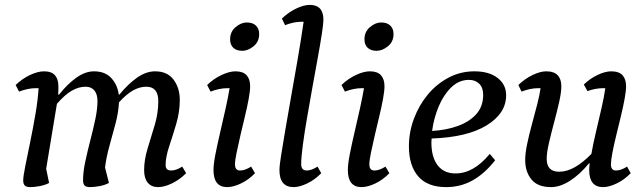

<svg xmlns="http://www.w3.org/2000/svg" viewBox="-20 -754 2638 786"><path d="M104 12Q87 12 81 5Q75 -2 75 -15Q75 -32 83.5 -74Q92 -116 103.5 -172Q115 -228 125 -286Q135 -344 138 -393Q132 -393 126 -393Q111 -393 93.5 -389.5Q76 -386 58 -379L44 -406Q71 -432 103 -447Q135 -462 160 -462Q191 -462 205 -446Q219 -430 219 -401Q219 -393 219 -384.5Q219 -376 218 -367H222Q256 -410 292.5 -436Q329 -462 365 -462Q410 -462 435.5 -434.5Q461 -407 466 -367H469Q504 -410 541 -436Q578 -462 615 -462Q665 -462 690.5 -428Q716 -394 716 -345Q716 -296 701.5 -247Q687 -198 672.5 -154.5Q658 -111 658 -78Q658 -56 681 -56Q701 -56 726 -72L742 -45Q715 -18 683.5 -3Q652 12 627 12Q600 12 585 -6Q570 -24 570 -57Q570 -100 584.5 -147Q599 -194 613.5 -242.5Q628 -291 628 -340Q628 -399 579 -399Q552 -399 525 -384Q498 -369 467 -335Q465 -294 453 -248.5Q441 -203 428 -156.5Q415 -110 410 -68L426 -5Q409 4 387 8Q365 12 349 12Q332 12 326 5Q320 -2 320 -15Q320 -50 329 -92Q338 -134 349.5 -178.5Q361 -223 370 -265Q379 -307 379 -341Q379 -368 366.5 -383.5Q354 -399 330 -399Q302 -399 273.5 -382.5Q245 -366 213 -329L169 -63L181 -5Q164 4 142 8Q120 12 104 12Z M910 12Q854 12 854 -58Q854 -82 862 -123Q870 -164 881.5 -213Q893 -262 903.5 -309.5Q914 -357 920 -393Q915 -393 910 -393Q895 -393 877.5 -389.5Q860 -386 842 -379L828 -406Q855 -432 887 -447Q919 -462 944 -462Q975 -462 989.5 -446Q1004 -430 1004 -401Q1004 -382 998 -349Q992 -316 982.5 -277Q973 -238 964 -199Q955 -160 948.5 -128.5Q942 -97 942 -81Q942 -56 963 -56Q983 -56 1008 -72L1024 -45Q998 -18 966.5 -3Q935 12 910 12ZM972 -546Q948 -546 935 -558.5Q922 -571 922 -593Q922 -624 944.5 -643Q967 -662 990 -662Q1015 -662 1028 -649Q1041 -636 1041 -615Q1041 -583 1018 -564.5Q995 -546 972 -546Z M1182 12Q1124 12 1124 -58Q1124 -76 1131 -119.5Q1138 -163 1148.5 -225Q1159 -287 1172 -360Q1185 -433 1198.5 -511Q1212 -589 1223 -665Q1219 -665 1214 -665Q1199 -665 1182 -661.5Q1165 -658 1147 -651L1134 -678Q1161 -704 1192.5 -719Q1224 -734 1248 -734Q1304 -734 1304 -673Q1304 -657 1297.5 -615Q1291 -573 1280.5 -515.5Q1270 -458 1258.5 -394Q1247 -330 1236.5 -269Q1226 -208 1219.5 -158.5Q1213 -109 1213 -82Q1213 -56 1236 -56Q1255 -56 1280 -72L1295 -45Q1269 -18 1237.5 -3Q1206 12 1182 12Z M1460 12Q1404 12 1404 -58Q1404 -82 1412 -123Q1420 -164 1431.5 -213Q1443 -262 1453.5 -309.5Q1464 -357 1470 -393Q1465 -393 1460 -393Q1445 -393 1427.5 -389.5Q1410 -386 1392 -379L1378 -406Q1405 -432 1437 -447Q1469 -462 1494 -462Q1525 -462 1539.5 -446Q1554 -430 1554 -401Q1554 -382 1548 -349Q1542 -316 1532.5 -277Q1523 -238 1514 -199Q1505 -160 1498.5 -128.5Q1492 -97 1492 -81Q1492 -56 1513 -56Q1533 -56 1558 -72L1574 -45Q1548 -18 1516.5 -3Q1485 12 1460 12ZM1522 -546Q1498 -546 1485 -558.5Q1472 -571 1472 -593Q1472 -624 1494.5 -643Q1517 -662 1540 -662Q1565 -662 1578 -649Q1591 -636 1591 -615Q1591 -583 1568 -564.5Q1545 -546 1522 -546Z M1807 12Q1730 12 1692 -32Q1654 -76 1654 -155Q1654 -213 1674.5 -268Q1695 -323 1731 -366.5Q1767 -410 1816 -436Q1865 -462 1922 -462Q1982 -462 2017 -435Q2052 -408 2052 -364Q2052 -290 1972.5 -241Q1893 -192 1747 -187Q1746 -179 1746 -171Q1746 -111 1771.5 -77.5Q1797 -44 1845 -44Q1919 -44 1985 -124L2007 -98Q1965 -44 1915.5 -16Q1866 12 1807 12ZM1900 -427Q1859 -427 1827.5 -396.5Q1796 -366 1776 -318.5Q1756 -271 1749 -218Q1806 -221 1853.5 -238Q1901 -255 1929.5 -286.5Q1958 -318 1958 -366Q1958 -395 1942 -411Q1926 -427 1900 -427Z M2236 12Q2181 12 2155.5 -19.5Q2130 -51 2130 -99Q2130 -126 2138 -164.5Q2146 -203 2157.5 -245Q2169 -287 2179 -326Q2189 -365 2193 -393Q2189 -393 2183 -393Q2167 -393 2150 -389.5Q2133 -386 2115 -379L2102 -406Q2129 -432 2160.5 -447Q2192 -462 2216 -462Q2248 -462 2263 -446Q2278 -430 2278 -401Q2278 -376 2269 -336Q2260 -296 2248 -251.5Q2236 -207 2227 -167.5Q2218 -128 2218 -104Q2218 -51 2269 -51Q2301 -51 2334 -70Q2367 -89 2401 -124Q2408 -164 2419.5 -213Q2431 -262 2442 -309.5Q2453 -357 2458 -393Q2454 -393 2448 -393Q2434 -393 2417.5 -390Q2401 -387 2385 -381L2370 -408Q2396 -433 2427 -447.5Q2458 -462 2482 -462Q2514 -462 2528.5 -446Q2543 -430 2543 -401Q2543 -382 2537 -349Q2531 -316 2521.5 -277Q2512 -238 2502.5 -199Q2493 -160 2487 -128.5Q2481 -97 2481 -81Q2481 -56 2502 -56Q2522 -56 2547 -72L2562 -45Q2536 -18 2504.5 -3Q2473 12 2449 12Q2392 12 2392 -58Q2392 -69 2394 -85H2391Q2354 -40 2313.5 -14Q2273 12 2236 12Z"/></svg>

Font: Petrona Medium
Style: Italic
Weight: 500
Italic angle: -9°
Designer: Ringo R. Seeber
Foundry: Ringo R. Seeber
Version: Version 2.001; ttfautohint (v1.8.3)